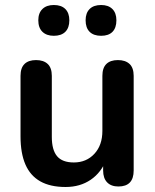

<svg xmlns="http://www.w3.org/2000/svg" viewBox="-20 -737 619 767"><path d="M242 10Q181 10 141 -12.5Q101 -35 81.5 -80Q62 -125 62 -192V-434Q62 -466 78 -481.5Q94 -497 124 -497Q154 -497 170.5 -481.5Q187 -466 187 -434V-190Q187 -138 208 -113Q229 -88 275 -88Q325 -88 357 -122.5Q389 -157 389 -214V-434Q389 -466 405 -481.5Q421 -497 451 -497Q481 -497 497.5 -481.5Q514 -466 514 -434V-56Q514 8 453 8Q424 8 408 -8.5Q392 -25 392 -56V-132L406 -102Q385 -48 342.5 -19Q300 10 242 10ZM384 -594Q354 -594 338 -610Q322 -626 322 -656Q322 -685 338 -701Q354 -717 384 -717Q413 -717 429 -701Q445 -685 445 -656Q445 -626 429.5 -610Q414 -594 384 -594ZM195 -594Q166 -594 149.5 -610Q133 -626 133 -656Q133 -685 149.5 -701Q166 -717 195 -717Q225 -717 241 -701Q257 -685 257 -656Q257 -626 241 -610Q225 -594 195 -594Z"/></svg>

Font: Nunito ExtraLight
Style: Regular
Weight: 200
Designer: Vernon Adams
Foundry: Vernon Adams
Version: Version 3.602